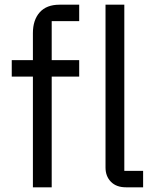

<svg xmlns="http://www.w3.org/2000/svg" viewBox="-20 -797 663 817"><path d="M120 0V-471H30V-541H120V-656Q120 -712 149 -744.5Q178 -777 233 -777H317V-707H200V-541H317V-471H200V0ZM516 0Q475 0 452 -23.5Q429 -47 429 -84V-777H509V-70H589V0Z"/></svg>

Font: IBM Plex Sans JP
Style: Regular
Weight: 400
Designer: Mike Abbink; Paul van der Laan; Pieter van Rosmalen; Wujin Sim; Yejin Wi; Jinhee Kim; Boomi Park; Yona Kim; Kichan Ma
Foundry: Sandoll Inc.
Version: Version 1.000